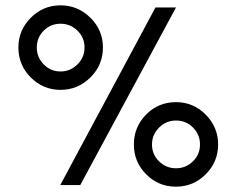

<svg xmlns="http://www.w3.org/2000/svg" viewBox="-20 -693 887 720"><path d="M281 1H206L563 -665H640ZM366 -515Q366 -449 319 -402.5Q272 -356 207 -356Q142 -356 95.5 -402.5Q49 -449 49 -515Q49 -580 95.5 -626.5Q142 -673 207 -673Q272 -673 319 -626.5Q366 -580 366 -515ZM144 -578Q118 -552 118 -515Q118 -478 144 -451.5Q170 -425 207 -425Q244 -425 270.5 -451.5Q297 -478 297 -515Q297 -552 270.5 -578Q244 -604 207 -604Q170 -604 144 -578ZM640 7Q574 7 528 -39.5Q482 -86 482 -151Q482 -217 528 -263.5Q574 -310 640 -310Q705 -310 751.5 -263Q798 -216 798 -151Q798 -86 751.5 -39.5Q705 7 640 7ZM640 -241Q603 -241 576.5 -214.5Q550 -188 550 -151Q550 -114 576.5 -88Q603 -62 640 -62Q677 -62 703.5 -88Q730 -114 730 -151Q730 -188 704 -214.5Q678 -241 640 -241Z"/></svg>

Font: Hind Guntur
Style: Regular
Weight: 400
Version: Version 1.000;PS 1.0;hotconv 1.0.86;makeotf.lib2.5.63406; tt